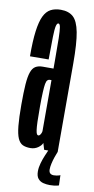

<svg xmlns="http://www.w3.org/2000/svg" viewBox="-87 -644 406 827"><g transform="rotate(10 116.5 -230.0)"><path d="M83.5 3Q93.5 3 101.8 0.2Q110 -2.5 116.8 -7.2Q123.5 -12 128.2 -17.2Q133 -22.5 135 -28.5L143.5 0H202.5V-387.5Q202.5 -476.5 193.5 -523.5Q184.5 -570.5 164.5 -588.5Q144.5 -606.5 110 -606.5Q84.5 -606.5 66 -596.8Q47.5 -587 36 -563.2Q24.5 -539.5 18.8 -496.2Q13 -453 13.5 -386L95 -386.5Q95.5 -450.5 96.2 -485Q97 -519.5 100.2 -533Q103.5 -546.5 109.5 -546.5Q116 -546.5 118.5 -532.5Q121 -518.5 121.8 -484Q122.5 -449.5 122.5 -386.5V-351.5H75.5Q56.5 -351.5 44 -344Q31.5 -336.5 24.8 -317.2Q18 -298 15.5 -263.8Q13 -229.5 13 -175Q13 -117 16.5 -81.8Q20 -46.5 28.2 -28Q36.5 -9.5 50 -3.2Q63.5 3 83.5 3ZM108 -56.5Q104 -56.5 101.2 -61.2Q98.5 -66 96.8 -78.5Q95 -91 94.2 -115Q93.5 -139 93.5 -179Q93.5 -218.5 94.8 -243Q96 -267.5 98.2 -279.8Q100.5 -292 104.8 -296.5Q109 -301 115 -301H122.5V-78.5Q122.5 -74.5 120.2 -69.2Q118 -64 114.8 -60.2Q111.5 -56.5 108 -56.5ZM193.5 145.5Q203.5 145.5 212 144.5Q220.5 143.5 226.2 142Q232 140.5 233 140L231.5 95Q231 96 226.2 97.5Q221.5 99 215.2 100Q209 101 203 101Q193 101 187.2 95.8Q181.5 90.5 181.5 79Q181.5 67.5 184.8 53Q188 38.5 193.2 23.5Q198.5 8.5 202 0H161.5Q158 8 151 24.2Q144 40.5 138.5 59.5Q133 78.5 133 96Q133 117 142 127.8Q151 138.5 164.8 142Q178.5 145.5 193.5 145.5Z"/></g></svg>

Font: Anybody UltraCondensed
Style: Regular
Weight: 400
Width: 1
Version: Version 1.113;gftools[0.9.25]